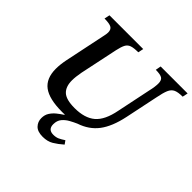

<svg xmlns="http://www.w3.org/2000/svg" viewBox="-216 -850 1263 1263"><g transform="rotate(45 415.0 -219.0)"><path d="M357 219Q309 219 286.5 195.5Q264 172 264 138Q264 108 278 86Q292 64 313 47Q334 30 356 16V12Q349 13 343 13Q337 13 331 13Q212 13 157 -28Q102 -69 102 -159Q102 -199 112 -248L171 -531Q177 -556 177 -571Q177 -599 158.5 -609Q140 -619 95 -619L103 -657H417L409 -619Q368 -619 346.5 -611.5Q325 -604 314.5 -583.5Q304 -563 296 -526L240 -260Q231 -212 231 -180Q231 -121 262.5 -92Q294 -63 372 -63Q466 -63 517 -106.5Q568 -150 588 -254L637 -490Q643 -515 645.5 -534Q648 -553 648 -567Q648 -598 631 -608.5Q614 -619 572 -619L579 -657H830L822 -619Q780 -619 758 -609Q736 -599 724.5 -572Q713 -545 703 -493L655 -263Q632 -154 585.5 -92.5Q539 -31 458 -4Q435 6 409.5 20Q384 34 366 55.5Q348 77 348 111Q348 160 397 160Q421 160 438 152.5Q455 145 479 129L496 153Q463 182 432 200.5Q401 219 357 219Z"/></g></svg>

Font: STIX Two Text SemiBold
Style: Italic
Weight: 600
Italic angle: -12°
Designer: Ross Mills, John Hudson & Paul Hanslow, Tiro Typeworks Ltd; with prior portions MicroPress Inc. and Coen Hoffman, Elsevi
Foundry: Tiro Typeworks Ltd
Version: Version 2.13 b171